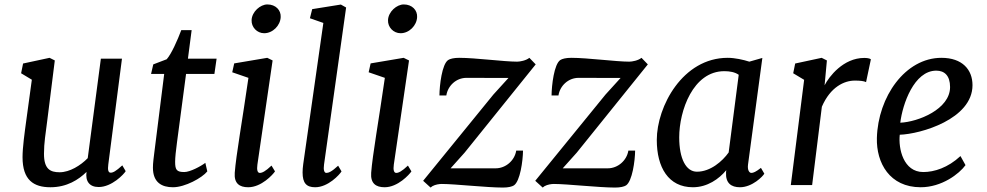

<svg xmlns="http://www.w3.org/2000/svg" viewBox="-20 -826 4405 857"><path d="M80.6 -124.5C80.6 -22.5 129.9 9.8 205.1 9.8C278.8 9.8 330.6 -23.9 366.2 -58.6C360.4 -17.6 378.9 8.8 420.4 8.8C479 8.8 532.7 -47.9 541 -62L525.9 -87.9C497.1 -61.5 484.4 -55.2 474.1 -55.2C463.4 -55.2 460 -66.9 463.4 -92.3L524.4 -564H430.2L371.6 -120.1C339.8 -87.4 291 -57.1 246.1 -57.1C203.6 -57.1 176.3 -71.8 176.3 -139.6C176.3 -189 183.6 -228.5 190.9 -287.6L224.6 -556.2L201.2 -567.9L83 -542.5L74.2 -499L122.1 -470.2L97.7 -291.5C89.8 -233.4 80.6 -167.5 80.6 -124.5Z M662.6 -77.6C662.6 -10.7 703.1 9.8 752 9.8C806.2 9.8 882.3 -32.2 905.3 -61L896.5 -99.1C876 -83.5 828.1 -58.1 802.7 -58.1C769 -58.1 761.7 -67.4 761.7 -103.5C761.7 -122.6 765.1 -153.8 770 -190.4L810.5 -496.1H937L946.8 -564H818.8L835.4 -691.4H789.1C772.5 -647.5 745.6 -585.9 724.1 -561.5L664.1 -538.6L654.3 -496.1H712.9L668.5 -142.6C662.1 -93.8 662.6 -83 662.6 -77.6Z M1159.2 -677.7C1197.3 -677.7 1231.4 -711.9 1232.9 -750C1234.4 -780.3 1210.9 -806.2 1173.3 -806.2C1142.1 -806.2 1104.5 -773.9 1103 -736.3C1101.6 -704.6 1127.4 -677.7 1159.2 -677.7ZM1027.8 -54.7C1024.4 -7.3 1048.8 9.8 1087.9 9.8C1147 9.8 1198.2 -46.9 1207.5 -61L1191.9 -86.9C1164.1 -60.5 1149.9 -54.2 1139.6 -54.2C1129.4 -54.2 1125.5 -67.4 1128.9 -91.3L1196.8 -556.2L1172.9 -567.9L1025.4 -543L1016.6 -503.4L1088.9 -478.5C1062 -291 1033.7 -133.3 1027.8 -54.7Z M1330.6 -56.2C1330.6 -8.8 1347.7 9.8 1386.7 9.8C1444.8 9.8 1496.1 -46.9 1504.4 -61L1489.3 -86.4C1460 -59.1 1446.3 -54.2 1436.5 -54.2C1427.2 -54.2 1422.9 -67.9 1426.3 -91.3L1524.9 -792.5L1501.5 -805.7L1373.5 -785.2L1363.3 -744.6L1423.3 -723.6L1333.5 -93.8C1331.5 -81.5 1330.6 -64.9 1330.6 -56.2Z M1768.1 -677.7C1806.2 -677.7 1840.3 -711.9 1841.8 -750C1843.3 -780.3 1819.8 -806.2 1782.2 -806.2C1751 -806.2 1713.4 -773.9 1711.9 -736.3C1710.4 -704.6 1736.3 -677.7 1768.1 -677.7ZM1636.7 -54.7C1633.3 -7.3 1657.7 9.8 1696.8 9.8C1755.9 9.8 1807.1 -46.9 1816.4 -61L1800.8 -86.9C1772.9 -60.5 1758.8 -54.2 1748.5 -54.2C1738.3 -54.2 1734.4 -67.4 1737.8 -91.3L1805.7 -556.2L1781.7 -567.9L1634.3 -543L1625.5 -503.4L1697.8 -478.5C1670.9 -291 1642.6 -133.3 1636.7 -54.7Z M1868.7 -19 1901.9 11.2 1910.2 4.9C1923.3 -2.4 1940.9 -4.9 1951.7 -4.9C2010.3 -4.9 2152.3 11.2 2225.1 11.2C2249 11.2 2265.6 6.8 2273.9 1.5C2301.8 -17.1 2314 -108.4 2314.5 -153.8H2284.2C2277.3 -109.9 2237.8 -74.7 2192.4 -74.7H1991.2L2053.7 -144.5L2371.1 -538.6L2342.8 -567.9C2328.1 -555.7 2301.3 -550.8 2288.1 -550.8C2229.5 -550.8 2102.1 -567.9 2029.3 -567.9C2005.4 -567.9 1988.8 -563.5 1980.5 -558.1C1952.6 -539.6 1941.9 -445.3 1941.4 -399.9H1972.2C1979 -443.8 2016.6 -478.5 2062 -478.5L2249.5 -478L2182.1 -403.8Z M2369.1 -19 2402.3 11.2 2410.6 4.9C2423.8 -2.4 2441.4 -4.9 2452.1 -4.9C2510.7 -4.9 2652.8 11.2 2725.6 11.2C2749.5 11.2 2766.1 6.8 2774.4 1.5C2802.2 -17.1 2814.5 -108.4 2814.9 -153.8H2784.7C2777.8 -109.9 2738.3 -74.7 2692.9 -74.7H2491.7L2554.2 -144.5L2871.6 -538.6L2843.3 -567.9C2828.6 -555.7 2801.8 -550.8 2788.6 -550.8C2730 -550.8 2602.5 -567.9 2529.8 -567.9C2505.9 -567.9 2489.3 -563.5 2481 -558.1C2453.1 -539.6 2442.4 -445.3 2441.9 -399.9H2472.7C2479.5 -443.8 2517.1 -478.5 2562.5 -478.5L2750 -478L2682.6 -403.8Z M3072.8 9.8C3137.2 9.8 3189.5 -27.3 3221.7 -66.4L3220.7 -56.2C3218.3 -8.8 3243.7 9.8 3282.7 9.8C3337.9 9.8 3385.3 -39.1 3391.6 -50.8L3376.5 -76.7C3353.5 -58.6 3342.3 -54.2 3333.5 -54.2C3325.7 -54.2 3315.4 -64.9 3318.8 -91.3L3382.8 -567.4L3324.7 -550.8C3297.4 -559.6 3259.8 -567.9 3228 -567.9C3027.3 -567.9 2911.6 -351.1 2911.6 -201.2C2911.6 -79.1 2963.4 9.8 3072.8 9.8ZM3090.8 -59.6C3042 -59.6 3011.7 -117.7 3011.7 -212.9C3011.7 -331.5 3073.2 -508.3 3212.9 -508.3C3237.3 -508.3 3259.8 -504.4 3277.3 -492.2L3232.4 -145.5C3204.6 -106.4 3151.4 -59.6 3090.8 -59.6Z M3509.8 0H3605L3648.4 -349.6C3686.5 -438 3748.5 -466.3 3795.4 -466.3C3819.3 -466.3 3835.9 -464.4 3845.7 -459.5L3867.2 -561C3861.8 -566.4 3847.2 -567.4 3837.4 -567.4C3744.1 -567.4 3680.2 -483.9 3660.6 -445.3L3670.9 -556.2L3647.5 -567.9L3529.3 -542.5L3520.5 -499L3569.3 -469.7Z M3894 -210C3891.1 -98.6 3951.2 9.8 4089.4 9.8C4184.1 9.8 4261.7 -50.3 4289.6 -88.9L4267.1 -129.4C4210.9 -77.1 4149.9 -58.1 4101.1 -58.1C4012.2 -58.1 3989.3 -162.6 3996.1 -224.6C4088.9 -227.5 4320.8 -294.4 4320.8 -445.8C4320.8 -514.6 4275.9 -567.9 4182.1 -567.9C4020.5 -567.9 3898.9 -394 3894 -210ZM3998.5 -278.3C4008.3 -360.4 4059.6 -510.7 4159.2 -510.7C4195.3 -510.7 4220.7 -488.8 4220.7 -437.5C4220.7 -338.4 4077.6 -281.7 3998.5 -278.3Z"/></svg>

Font: Merriweather
Style: Italic
Weight: 400
Italic angle: -7.5°
Designer: Eben Sorkin
Foundry: Eben Sorkin
Version: Version 1.001